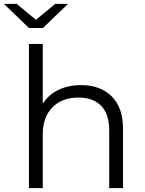

<svg xmlns="http://www.w3.org/2000/svg" viewBox="-50 -968 747 988"><path d="M583 -305V0H512V-298Q512 -380 471 -423Q430 -466 354 -466Q269 -466 219.5 -415.5Q170 -365 170 -276V0H99V-742H170V-434Q199 -480 250 -505Q301 -530 367 -530Q466 -530 524.5 -472.5Q583 -415 583 -305ZM300 -948 171 -824H99L-30 -948H36L135 -866L234 -948Z"/></svg>

Font: Montserrat-Regular
Style: Regular
Weight: 400
Version: Version 7.200